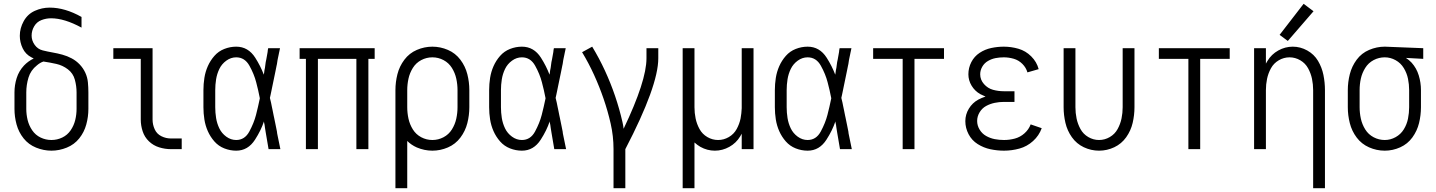

<svg xmlns="http://www.w3.org/2000/svg" viewBox="-20 -783 7540 1008"><path d="M250 8Q209 8 169.5 -8Q130 -24 104 -56.5Q78 -89 67 -129.5Q56 -170 56 -211V-298Q56 -336 67.5 -373Q79 -410 106 -439Q128 -462 157 -476Q151 -479 145 -482Q114 -498 99 -529.5Q84 -561 84 -595Q84 -635 104.5 -672Q125 -709 162.5 -726Q200 -743 241 -743Q321 -743 408 -694V-638Q318 -687 248 -687Q222 -687 197.5 -677.5Q173 -668 159.5 -645Q146 -622 146 -596Q146 -570 162 -547.5Q178 -525 204 -518.5Q230 -512 256 -507.5Q282 -503 307.5 -496Q333 -489 356.5 -476.5Q380 -464 398.5 -444.5Q417 -425 428 -401Q439 -377 441.5 -350.5Q444 -324 444 -298V-211Q444 -170 433 -129.5Q422 -89 396 -56.5Q370 -24 330.5 -8Q291 8 250 8ZM250 -48Q280 -48 307 -61Q334 -74 351 -99Q368 -124 375 -153Q382 -182 382 -211V-298Q382 -331 373 -364.5Q364 -398 336.5 -419Q309 -440 275.5 -447.5Q242 -455 208 -460Q190 -454 174 -440Q141 -414 129.5 -375.5Q118 -337 118 -298V-211Q118 -182 125 -153Q132 -124 149 -99Q166 -74 193 -61Q220 -48 250 -48Z M877 0Q846 0 815.5 -9.5Q785 -19 762 -41Q739 -63 729 -93.5Q719 -124 719 -155V-474H575V-530H781V-155Q781 -129 792 -104.5Q803 -80 827 -68Q851 -56 877 -56H934V0Z M1220 8Q1188 8 1157.5 -4Q1127 -16 1105.5 -40.5Q1084 -65 1071 -94.5Q1058 -124 1053 -156Q1048 -188 1048 -220V-310Q1048 -342 1053 -374Q1058 -406 1071 -435.5Q1084 -465 1105.5 -489.5Q1127 -514 1157.5 -526Q1188 -538 1220 -538Q1283 -538 1320 -480Q1348 -436 1365 -391L1367 -403L1368 -412L1369 -417L1371 -427L1373 -442L1375 -457L1378 -471L1385 -510L1386 -520L1388 -530H1450L1447 -515L1445 -506L1443 -496L1439 -477L1437 -467L1434 -447L1432 -438L1426 -408Q1417 -365 1408 -321L1406 -311L1401 -287L1397 -269Q1400 -256 1403 -244L1404 -239L1407 -224L1411 -205L1414 -190L1415 -185L1417 -175L1419 -166L1428 -122L1434 -92L1435 -83L1437 -73Q1444 -36 1452 0H1390Q1382 -44 1375 -88L1371 -113L1369 -128L1368 -132L1366 -142V-146Q1350 -98 1319 -50Q1282 8 1220 8ZM1220 -48Q1265 -48 1289 -92.5Q1313 -137 1324 -179.5Q1335 -222 1344 -266V-268Q1336 -310 1325 -351Q1314 -394 1289.5 -438Q1265 -482 1220 -482Q1192 -482 1168 -464.5Q1144 -447 1131.5 -421Q1119 -395 1114.5 -366.5Q1110 -338 1110 -310V-220Q1110 -192 1114.5 -163.5Q1119 -135 1131.5 -109Q1144 -83 1168 -65.5Q1192 -48 1220 -48Z M1586 0V-474H1553V-530H1947V-474H1914V0H1851V-474H1649V0Z M2056 205V-310Q2056 -352 2066.5 -393.5Q2077 -435 2103 -469.5Q2129 -504 2168.5 -521Q2208 -538 2250 -538Q2292 -538 2331.5 -521Q2371 -504 2397 -469.5Q2423 -435 2433.5 -393.5Q2444 -352 2444 -310V-220Q2444 -178 2433.5 -136.5Q2423 -95 2397 -60.5Q2371 -26 2331.5 -9Q2292 8 2250 8Q2208 8 2168 -9Q2139 -22 2118 -43V205ZM2250 -48Q2281 -48 2308.5 -62.5Q2336 -77 2352.5 -103.5Q2369 -130 2375.5 -160Q2382 -190 2382 -220V-310Q2382 -340 2375.5 -370Q2369 -400 2352.5 -426.5Q2336 -453 2308.5 -467.5Q2281 -482 2250 -482Q2219 -482 2191.5 -467.5Q2164 -453 2147.5 -426.5Q2131 -400 2124.5 -370Q2118 -340 2118 -310V-220Q2118 -190 2124.5 -160Q2131 -130 2147.5 -103.5Q2164 -77 2191.5 -62.5Q2219 -48 2250 -48Z M2720 8Q2688 8 2657.5 -4Q2627 -16 2605.5 -40.5Q2584 -65 2571 -94.5Q2558 -124 2553 -156Q2548 -188 2548 -220V-310Q2548 -342 2553 -374Q2558 -406 2571 -435.5Q2584 -465 2605.5 -489.5Q2627 -514 2657.5 -526Q2688 -538 2720 -538Q2783 -538 2820 -480Q2848 -436 2865 -391L2867 -403L2868 -412L2869 -417L2871 -427L2873 -442L2875 -457L2878 -471L2885 -510L2886 -520L2888 -530H2950L2947 -515L2945 -506L2943 -496L2939 -477L2937 -467L2934 -447L2932 -438L2926 -408Q2917 -365 2908 -321L2906 -311L2901 -287L2897 -269Q2900 -256 2903 -244L2904 -239L2907 -224L2911 -205L2914 -190L2915 -185L2917 -175L2919 -166L2928 -122L2934 -92L2935 -83L2937 -73Q2944 -36 2952 0H2890Q2882 -44 2875 -88L2871 -113L2869 -128L2868 -132L2866 -142V-146Q2850 -98 2819 -50Q2782 8 2720 8ZM2720 -48Q2765 -48 2789 -92.5Q2813 -137 2824 -179.5Q2835 -222 2844 -266V-268Q2836 -310 2825 -351Q2814 -394 2789.5 -438Q2765 -482 2720 -482Q2692 -482 2668 -464.5Q2644 -447 2631.5 -421Q2619 -395 2614.5 -366.5Q2610 -338 2610 -310V-220Q2610 -192 2614.5 -163.5Q2619 -135 2631.5 -109Q2644 -83 2668 -65.5Q2692 -48 2720 -48Z M3201 205V0Q3201 -68 3186 -134Q3171 -200 3149 -264Q3127 -328 3099 -389.5Q3071 -451 3036 -509L3089 -538Q3126 -477 3156 -412Q3186 -347 3209 -279.5Q3232 -212 3248 -142Q3252 -125 3254 -107Q3374 -358 3374 -477V-530H3436V-477Q3436 -332 3263 0V205Z M3564 205V-530H3626V-220Q3626 -190 3632 -161Q3638 -132 3652.5 -105.5Q3667 -79 3693.5 -63.5Q3720 -48 3750 -48Q3780 -48 3806.5 -63.5Q3833 -79 3847.5 -105.5Q3862 -132 3868 -161Q3873 -188 3874 -215V-220V-530H3936V0H3874V-81Q3870 -74 3866 -67Q3845 -32 3809 -12Q3773 8 3733 8Q3693 8 3657 -12Q3640 -22 3626 -35V205Z M4220 8Q4188 8 4157.5 -4Q4127 -16 4105.5 -40.5Q4084 -65 4071 -94.5Q4058 -124 4053 -156Q4048 -188 4048 -220V-310Q4048 -342 4053 -374Q4058 -406 4071 -435.5Q4084 -465 4105.5 -489.5Q4127 -514 4157.5 -526Q4188 -538 4220 -538Q4283 -538 4320 -480Q4348 -436 4365 -391L4367 -403L4368 -412L4369 -417L4371 -427L4373 -442L4375 -457L4378 -471L4385 -510L4386 -520L4388 -530H4450L4447 -515L4445 -506L4443 -496L4439 -477L4437 -467L4434 -447L4432 -438L4426 -408Q4417 -365 4408 -321L4406 -311L4401 -287L4397 -269Q4400 -256 4403 -244L4404 -239L4407 -224L4411 -205L4414 -190L4415 -185L4417 -175L4419 -166L4428 -122L4434 -92L4435 -83L4437 -73Q4444 -36 4452 0H4390Q4382 -44 4375 -88L4371 -113L4369 -128L4368 -132L4366 -142V-146Q4350 -98 4319 -50Q4282 8 4220 8ZM4220 -48Q4265 -48 4289 -92.5Q4313 -137 4324 -179.5Q4335 -222 4344 -266V-268Q4336 -310 4325 -351Q4314 -394 4289.5 -438Q4265 -482 4220 -482Q4192 -482 4168 -464.5Q4144 -447 4131.5 -421Q4119 -395 4114.5 -366.5Q4110 -338 4110 -310V-220Q4110 -192 4114.5 -163.5Q4119 -135 4131.5 -109Q4144 -83 4168 -65.5Q4192 -48 4220 -48Z M4564 -474V-530H4936V-474ZM4719 0V-530H4781V0Z M5251 8Q5215 8 5179.5 0.5Q5144 -7 5113 -26.5Q5082 -46 5065 -78.5Q5048 -111 5048 -147Q5048 -182 5066.5 -212.5Q5085 -243 5116 -260Q5135 -270 5154 -276Q5140 -282 5126 -289Q5098 -305 5081 -333Q5064 -361 5064 -393Q5064 -427 5079.5 -457Q5095 -487 5123 -505.5Q5151 -524 5184 -531Q5217 -538 5250 -538Q5289 -538 5327 -527Q5365 -516 5394 -487Q5423 -458 5433 -420L5374 -403Q5367 -428 5347.5 -447.5Q5328 -467 5302 -474.5Q5276 -482 5250 -482Q5228 -482 5207 -478Q5186 -474 5167 -463Q5148 -452 5137 -433Q5126 -414 5126 -393Q5126 -364 5146 -341.5Q5166 -319 5193.5 -311.5Q5221 -304 5250 -304H5306V-248H5250Q5226 -248 5202 -243Q5178 -238 5157 -226.5Q5136 -215 5123 -193.5Q5110 -172 5110 -148Q5110 -124 5123 -102.5Q5136 -81 5157.5 -69Q5179 -57 5202.5 -52.5Q5226 -48 5251 -48Q5280 -48 5308 -55.5Q5336 -63 5358.5 -83Q5381 -103 5391 -130L5449 -110Q5435 -71 5403.5 -42.5Q5372 -14 5332 -3Q5292 8 5251 8Z M5750 8Q5708 8 5670 -10Q5632 -28 5607.5 -62.5Q5583 -97 5573.5 -138Q5564 -179 5564 -220V-530H5626V-220Q5626 -190 5632 -161Q5638 -132 5652.5 -105.5Q5667 -79 5693.5 -63.5Q5720 -48 5750 -48Q5780 -48 5806.5 -63.5Q5833 -79 5847.5 -105.5Q5862 -132 5868 -161Q5874 -190 5874 -220V-530H5936V-220Q5936 -179 5926.5 -138Q5917 -97 5892.5 -62.5Q5868 -28 5830 -10Q5792 8 5750 8Z M6064 -474V-530H6436V-474ZM6219 0V-530H6281V0Z M6874 205V-310Q6874 -340 6868 -369Q6862 -398 6847.5 -424.5Q6833 -451 6806.5 -466.5Q6780 -482 6750 -482Q6720 -482 6693.5 -466.5Q6667 -451 6652.5 -424.5Q6638 -398 6632 -369Q6626 -340 6626 -310V0H6564V-530H6626V-449Q6630 -456 6634 -463Q6655 -498 6691 -518Q6727 -538 6767 -538Q6807 -538 6843 -518Q6879 -498 6899.5 -463.5Q6920 -429 6928 -389.5Q6936 -350 6936 -310V205ZM6741 -568 6698 -600 6824 -763 6876 -724Z M7250 8Q7207 8 7167.5 -9.5Q7128 -27 7102.5 -61Q7077 -95 7066.5 -136.5Q7056 -178 7056 -220V-310Q7056 -352 7066.5 -393.5Q7077 -435 7102.5 -469.5Q7128 -504 7168 -521Q7208 -538 7250 -538H7251L7452 -530V-474L7361 -479Q7377 -469 7391 -454Q7417 -425 7428.5 -387Q7440 -349 7440 -310V-220Q7440 -178 7430 -137Q7420 -96 7395 -61.5Q7370 -27 7331 -9.5Q7292 8 7250 8ZM7250 -48Q7280 -48 7307 -63Q7334 -78 7350 -104Q7366 -130 7372 -160Q7378 -190 7378 -220V-310Q7378 -340 7372 -369.5Q7366 -399 7350 -425.5Q7334 -452 7307 -467Q7280 -482 7250 -482Q7219 -482 7191.5 -467.5Q7164 -453 7147.5 -426.5Q7131 -400 7124.5 -370.5Q7118 -341 7118 -310V-220Q7118 -190 7124.5 -160Q7131 -130 7147.5 -103.5Q7164 -77 7191.5 -62.5Q7219 -48 7250 -48Z"/></svg>

Font: Iosevka SS01 Light
Style: Regular
Weight: 300
Monospace: yes
Designer: Belleve Invis
Foundry: Belleve Invis
Version: 2.3.3; ttfautohint (v1.8.3)